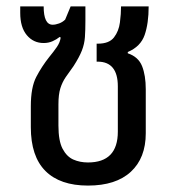

<svg xmlns="http://www.w3.org/2000/svg" viewBox="-20 -568 550 598"><path d="M254 10Q167 10 121.5 -35.5Q76 -81 76 -172V-237Q76 -296 93 -328.5Q110 -361 133 -390Q147 -407 157 -421.5Q167 -436 169 -451L166 -453Q156 -445 143.5 -439.5Q131 -434 116 -434Q84 -434 63.5 -458.5Q43 -483 43 -528V-548H116Q116 -491 144 -491Q153 -491 164 -495Q175 -499 183 -507L200 -548H246V-504Q246 -474 244.5 -452.5Q243 -431 235 -410.5Q227 -390 209 -362Q195 -343 184.5 -327.5Q174 -312 168 -293Q162 -274 162 -243V-177Q162 -129 175 -104.5Q188 -80 208.5 -71Q229 -62 254 -62Q347 -62 347 -158V-299Q347 -376 284 -376H281V-432H285Q320 -432 335 -451.5Q350 -471 353.5 -498Q357 -525 357 -548H443Q443 -495 430.5 -459Q418 -423 378 -406V-402Q411 -391 422.5 -362Q434 -333 434 -290V-153Q434 -76 387.5 -33Q341 10 254 10Z"/></svg>

Font: Noto Sans Thai SemCond
Style: Regular
Weight: 400
Width: 4
Designer: Monotype Design Team
Foundry: Monotype Imaging Inc.
Version: Version 2.002; ttfautohint (v1.8.4.7-5d5b)